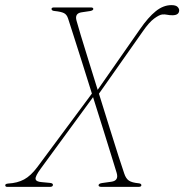

<svg xmlns="http://www.w3.org/2000/svg" viewBox="-44 -729 718 749"><path d="M254.5 -648.5Q258.5 -633 270.8 -592.5Q283 -552 300.5 -496Q318 -440 337 -378.5L502 -615Q534 -661.5 563.5 -685.2Q593 -709 624.5 -709Q641.5 -709 648.2 -702.5Q655 -696 655 -688.5Q654.5 -669.5 628.5 -669.5Q617 -669.5 607.8 -671.5Q598.5 -673.5 588.5 -672.5Q577 -671 557.2 -656.5Q537.5 -642 513 -606.5L342 -363.5Q362.5 -296.5 382.8 -232.5Q403 -168.5 418.2 -120.2Q433.5 -72 440.5 -52.5Q447 -32.5 458.8 -24.5Q470.5 -16.5 497 -14Q507.5 -13 507.5 -6.5Q507.5 0 496 0H352.5Q340.5 0 340.5 -6Q340.5 -13 354.5 -15L390 -20Q420.5 -24 411 -55Q406 -71 392.2 -116Q378.5 -161 359.2 -222.2Q340 -283.5 319 -350L115.5 -72Q93 -41.5 94.8 -30.8Q96.5 -20 119 -18.5L150.5 -15.5Q162.5 -14.5 162.5 -8Q162.5 0 150.5 0H-16Q-23.5 0 -23.5 -6.5Q-23.5 -12 -12 -13Q24 -15 50 -29Q76 -43 101.5 -77L314.5 -364Q294 -430 274.5 -491.2Q255 -552.5 240.8 -597Q226.5 -641.5 221.5 -657Q216.5 -672.5 205.2 -678Q194 -683.5 169.5 -686Q157 -687 157 -694Q157 -700 167 -700H310Q320 -700 320 -694Q320 -688.5 308 -686L274.5 -681Q246.5 -677 254.5 -648.5Z"/></svg>

Font: Fraunces 144pt S050 Thin
Style: Italic
Weight: 100
Italic angle: -16°
Version: Version 1.000; ttfautohint (v1.8.3)